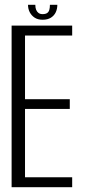

<svg xmlns="http://www.w3.org/2000/svg" viewBox="-20 -782 358 802"><path d="M28.5 0H281.5V-41.5H84.5V-327H271.5V-367.5H84.5V-633.5H281.5V-675H28.5ZM158 -699.5Q179 -699.5 192.8 -708.2Q206.5 -717 213 -731Q219.5 -745 219.5 -762H188.5Q188.5 -749.5 186 -740.8Q183.5 -732 176.8 -727.5Q170 -723 158 -723Q147.5 -723 141 -727.8Q134.5 -732.5 131 -741Q127.5 -749.5 127.5 -762H97Q97 -745 104.2 -731Q111.5 -717 124.8 -708.2Q138 -699.5 158 -699.5Z"/></svg>

Font: Anybody Condensed Light
Style: Regular
Weight: 300
Width: 3
Designer: Tyler Finck
Foundry: Etcetera Type Company
Version: Version 1.113;gftools[0.9.25]